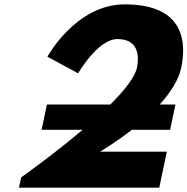

<svg xmlns="http://www.w3.org/2000/svg" viewBox="-20 -860 859 880"><path d="M518.2 -681C628.2 -681 614 -580 607.7 -550C598.4 -505.9 549.9 -445.1 485.6 -381H195.1L170.7 -265H358.3C220.3 -147.9 76.9 -47 76.9 -47L67 0H710L744.7 -165H438.7C438.7 -165 506.4 -204.2 584.3 -265H759.7L784.1 -381H711.8C759.8 -433.8 798.4 -491.8 810.7 -550C832.5 -654 834.6 -840 551.6 -840C327.6 -840 197.2 -600 197.2 -600L338.2 -524C338.2 -524 428.2 -681 518.2 -681Z"/></svg>

Font: Hussar
Style: BdOblTwo
Weight: 700
Foundry: Cannot Into Space Fonts
Version: Version 2.00